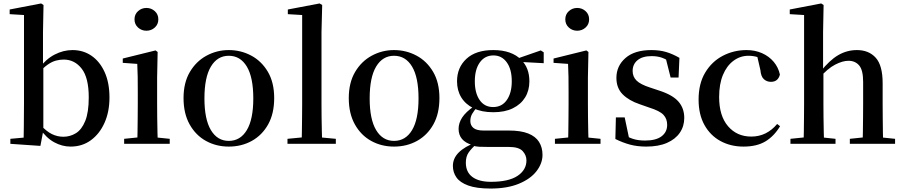

<svg xmlns="http://www.w3.org/2000/svg" viewBox="-20 -833 5235 1112"><path d="M40 0V-29L117 -36Q118 -65 118 -100Q118 -135 118.5 -170Q119 -205 119 -232V-746L36 -751V-778L218 -813L232 -804L229 -647V-453L231 -443V-80V-78L214 12ZM389 16Q340 16 294 -9Q248 -34 211 -88H200L216 -108Q249 -72 280.5 -56.5Q312 -41 347 -41Q386 -41 419.5 -61.5Q453 -82 473.5 -132Q494 -182 494 -269Q494 -383 453 -435.5Q412 -488 349 -488Q327 -488 304 -482Q281 -476 256 -458.5Q231 -441 199 -406L187 -435H204Q246 -491 296.5 -517Q347 -543 400 -543Q462 -543 510 -510Q558 -477 586 -415.5Q614 -354 614 -268Q614 -186 585.5 -122Q557 -58 506.5 -21Q456 16 389 16Z M699 0V-29L807 -40H856L963 -29V0ZM775 0Q776 -25 776.5 -66.5Q777 -108 777.5 -153Q778 -198 778 -232V-300Q778 -350 777.5 -388.5Q777 -427 775 -463L691 -469V-494L881 -541L893 -532L890 -385V-232Q890 -198 890.5 -153Q891 -108 892 -66.5Q893 -25 894 0ZM828 -655Q800 -655 779.5 -673.5Q759 -692 759 -721Q759 -750 779.5 -768.5Q800 -787 828 -787Q856 -787 876.5 -768.5Q897 -750 897 -721Q897 -692 876.5 -673.5Q856 -655 828 -655Z M1305 16Q1232 16 1172.5 -17Q1113 -50 1078 -113Q1043 -176 1043 -265Q1043 -354 1079.5 -416Q1116 -478 1176 -510.5Q1236 -543 1305 -543Q1375 -543 1435 -511Q1495 -479 1531.5 -417Q1568 -355 1568 -265Q1568 -175 1533 -112.5Q1498 -50 1438.5 -17Q1379 16 1305 16ZM1305 -17Q1372 -17 1409.5 -79.5Q1447 -142 1447 -263Q1447 -385 1409.5 -447.5Q1372 -510 1305 -510Q1239 -510 1201.5 -447.5Q1164 -385 1164 -263Q1164 -142 1201.5 -79.5Q1239 -17 1305 -17Z M1645 0V-29L1759 -40H1808L1925 -29V0ZM1727 0Q1728 -34 1728.5 -73.5Q1729 -113 1729.5 -154.5Q1730 -196 1730 -232V-746L1647 -751V-778L1831 -813L1846 -804L1842 -647V-232Q1842 -196 1842.5 -154.5Q1843 -113 1844 -73.5Q1845 -34 1846 0Z M2262 16Q2189 16 2129.5 -17Q2070 -50 2035 -113Q2000 -176 2000 -265Q2000 -354 2036.5 -416Q2073 -478 2133 -510.5Q2193 -543 2262 -543Q2332 -543 2392 -511Q2452 -479 2488.5 -417Q2525 -355 2525 -265Q2525 -175 2490 -112.5Q2455 -50 2395.5 -17Q2336 16 2262 16ZM2262 -17Q2329 -17 2366.5 -79.5Q2404 -142 2404 -263Q2404 -385 2366.5 -447.5Q2329 -510 2262 -510Q2196 -510 2158.5 -447.5Q2121 -385 2121 -263Q2121 -142 2158.5 -79.5Q2196 -17 2262 -17Z M2821 259Q2740 259 2692 241.5Q2644 224 2623.5 194.5Q2603 165 2603 128Q2603 84 2637 50Q2671 16 2738 -9L2742 -1Q2710 27 2694 50.5Q2678 74 2678 109Q2678 164 2716 192Q2754 220 2823 220Q2926 220 2977.5 185.5Q3029 151 3029 96Q3029 66 3007 42Q2985 18 2927 18H2808Q2777 18 2756 17Q2735 16 2716 10V7Q2636 -16 2636 -87Q2636 -120 2656.5 -152Q2677 -184 2727 -219V-228L2748 -218Q2725 -192 2714.5 -173.5Q2704 -155 2704 -132Q2704 -107 2722 -92Q2740 -77 2780 -77H2927Q2996 -77 3039 -60Q3082 -43 3102 -11Q3122 21 3122 64Q3122 113 3087.5 158Q3053 203 2985.5 231Q2918 259 2821 259ZM2837 -183Q2769 -183 2722.5 -206Q2676 -229 2651.5 -269Q2627 -309 2627 -362Q2627 -442 2681.5 -492.5Q2736 -543 2837 -543Q2891 -543 2931.5 -528.5Q2972 -514 2997 -488L3000 -485Q3046 -439 3046 -362Q3046 -309 3021.5 -269Q2997 -229 2950.5 -206Q2904 -183 2837 -183ZM2836 -213Q2887 -213 2915.5 -254Q2944 -295 2944 -362Q2944 -432 2915 -472Q2886 -512 2838 -512Q2788 -512 2759 -471.5Q2730 -431 2730 -362Q2730 -294 2758 -253.5Q2786 -213 2836 -213ZM2965 -476V-492H2971L3112 -541L3129 -530V-467Z M3194 0V-29L3302 -40H3351L3458 -29V0ZM3270 0Q3271 -25 3271.5 -66.5Q3272 -108 3272.5 -153Q3273 -198 3273 -232V-300Q3273 -350 3272.5 -388.5Q3272 -427 3270 -463L3186 -469V-494L3376 -541L3388 -532L3385 -385V-232Q3385 -198 3385.5 -153Q3386 -108 3387 -66.5Q3388 -25 3389 0ZM3323 -655Q3295 -655 3274.5 -673.5Q3254 -692 3254 -721Q3254 -750 3274.5 -768.5Q3295 -787 3323 -787Q3351 -787 3371.5 -768.5Q3392 -750 3392 -721Q3392 -692 3371.5 -673.5Q3351 -655 3323 -655Z M3723 16Q3671 16 3628.5 4.5Q3586 -7 3544 -28L3547 -153H3598L3626 -20L3583 -24V-60Q3613 -40 3643.5 -29.5Q3674 -19 3716 -19Q3779 -19 3811.5 -43.5Q3844 -68 3844 -110Q3844 -145 3822.5 -168Q3801 -191 3740 -210L3686 -229Q3623 -250 3586.5 -286.5Q3550 -323 3550 -382Q3550 -451 3602.5 -497Q3655 -543 3753 -543Q3800 -543 3837.5 -532Q3875 -521 3915 -498L3910 -384H3864L3832 -511L3869 -500V-469Q3839 -490 3813 -499Q3787 -508 3754 -508Q3701 -508 3672.5 -484.5Q3644 -461 3644 -422Q3644 -389 3666.5 -366.5Q3689 -344 3745 -326L3799 -308Q3876 -283 3909.5 -244.5Q3943 -206 3943 -150Q3943 -102 3917.5 -64.5Q3892 -27 3843 -5.5Q3794 16 3723 16Z M4286 16Q4212 16 4153 -16Q4094 -48 4060 -109Q4026 -170 4026 -256Q4026 -349 4064.5 -413Q4103 -477 4166.5 -510Q4230 -543 4304 -543Q4353 -543 4393.5 -525Q4434 -507 4461 -475Q4488 -443 4497 -401Q4486 -359 4445 -359Q4421 -359 4404 -374.5Q4387 -390 4384 -427L4363 -518L4423 -476Q4394 -494 4368.5 -502Q4343 -510 4315 -510Q4267 -510 4228 -481Q4189 -452 4167 -399Q4145 -346 4145 -271Q4145 -162 4196.5 -102Q4248 -42 4331 -42Q4376 -42 4413.5 -60.5Q4451 -79 4481 -115L4498 -102Q4463 -44 4413 -14Q4363 16 4286 16Z M4558 0V-29L4665 -40H4715L4819 -29V0ZM4634 0Q4635 -25 4635.5 -66.5Q4636 -108 4636.5 -153Q4637 -198 4637 -232V-746L4554 -751V-778L4736 -813L4750 -804L4747 -647V-430L4749 -417V-232Q4749 -198 4749.5 -153Q4750 -108 4751 -66.5Q4752 -25 4753 0ZM4902 0V-29L5007 -40H5057L5164 -29V0ZM4976 0Q4977 -25 4977.5 -66Q4978 -107 4978.5 -152Q4979 -197 4979 -232V-359Q4979 -427 4956 -454Q4933 -481 4894 -481Q4860 -481 4816.5 -458.5Q4773 -436 4723 -379L4699 -418H4732Q4784 -484 4834.5 -513.5Q4885 -543 4943 -543Q5012 -543 5052 -498.5Q5092 -454 5092 -351V-232Q5092 -197 5092.5 -152Q5093 -107 5093.5 -66Q5094 -25 5095 0Z"/></svg>

Font: Noto Serif SC ExtraLight SemiBold
Style: Regular
Weight: 600
Version: Version 2.002-H1;hotconv 1.1.0;makeotfexe 2.6.0